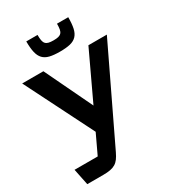

<svg xmlns="http://www.w3.org/2000/svg" viewBox="-218 -818 1023 1145"><g transform="rotate(-30 294.0 -245.5)"><path d="M38.5 214 15.5 102H175Q175 102 175 102Q175 102 175 102L238 -31.5L2.5 -500H148.5L305 -173.5L458.5 -500H585.5L281 135Q270 158 258.8 173.2Q247.5 188.5 232.5 197.5Q217.5 206.5 197.2 210.2Q177 214 149 214ZM149 -705H226.5Q226.5 -682 229.2 -667Q232 -652 239.5 -643.8Q247 -635.5 260 -632.2Q273 -629 294 -629Q314.5 -629 327.2 -632.2Q340 -635.5 347.5 -643.8Q355 -652 357.8 -667Q360.5 -682 360.5 -705H438Q438 -659.5 431.5 -629.8Q425 -600 408.5 -582.5Q392 -565 364.2 -558.2Q336.5 -551.5 294 -551.5Q251.5 -551.5 223.5 -558.2Q195.5 -565 179 -582.5Q162.5 -600 155.8 -629.8Q149 -659.5 149 -705Z"/></g></svg>

Font: Science Gothic
Style: Regular
Weight: 400
Designer: Thomas Phinney, Vassil Kateliev, Brandon Buerkle
Foundry: Font Detective LLC
Version: Version 1.018